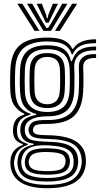

<svg xmlns="http://www.w3.org/2000/svg" viewBox="-20 -809 532 1021"><path d="M231.2 191.9Q139.5 191.9 90.2 160.7Q40.8 129.5 35.4 68.7Q34.6 57.6 35.2 48Q35.8 38.5 37.8 29.3Q42.1 5.6 58.7 -11.9Q75.2 -29.5 101.4 -37.7V-43Q78.6 -49.6 65.8 -63.1Q53 -76.7 49.7 -101.1Q48.9 -107.1 48.9 -114.1Q48.9 -121 49.7 -128.7Q52.3 -153.4 64 -171.3Q75.7 -189.3 109.2 -199.6V-204.8Q84.2 -213.9 61.3 -241.3Q38.4 -268.7 35.5 -317.4Q34.6 -333.4 34.2 -348.7Q33.7 -364 33.7 -379.5Q33.7 -394.9 34.2 -410.7Q34.6 -426.6 35.4 -443.5Q40.4 -532.3 88.1 -570.8Q135.8 -609.2 231.5 -609.2Q291 -609.2 321.7 -593.2Q352.4 -577.2 364.4 -549.5H369.6Q382.9 -572.2 405.9 -583.2Q428.9 -594.2 452.5 -597.5Q476.1 -600.8 490.9 -600V-579.3Q437.4 -580.3 407.9 -564.8Q378.4 -549.4 366.7 -520H361.4Q352 -552.7 322.8 -570.7Q293.6 -588.6 231.5 -588.6Q149.4 -588.6 107.4 -554.8Q65.4 -520.9 61.2 -443Q60 -419.7 59.6 -399.6Q59.2 -379.4 59.6 -359.9Q60 -340.3 61.2 -318.6Q64.3 -266.4 86.8 -240Q109.3 -213.6 141.5 -204.5V-199.3Q106.6 -189.5 90.3 -173Q74 -156.5 70.9 -128.6Q70.1 -120.6 70.2 -114.6Q70.2 -108.5 71.1 -100.8Q73.5 -77.3 85 -65.8Q96.6 -54.3 127.6 -43.9V-38.6Q94.8 -27 79.6 -11Q64.4 5 58.8 29.3Q56.4 38.5 55.1 47.1Q53.7 55.8 55.2 68.4Q61.5 123 103.8 148.4Q146 173.8 231.2 173.8Q320.2 173.8 362.2 147.9Q404.2 122.1 413.3 67.1Q414.9 58 414.8 47.9Q414.7 37.7 412.9 27.4Q404.7 -22.9 363.6 -45.5Q322.5 -68.1 236.2 -70.1Q199.4 -70.9 179.2 -74.3Q158.9 -77.8 149.5 -84.3Q140.1 -90.8 135.5 -100.3Q132.8 -105.6 132.1 -115.1Q131.4 -124.5 132.9 -129.7Q140.7 -155.5 161.7 -163.4Q182.7 -171.3 231.5 -170.7Q312.2 -169.7 352.7 -205.1Q393.3 -240.4 398.6 -318.7Q399.9 -340.6 400.4 -361.2Q400.8 -381.7 400.6 -403.3Q400.3 -424.9 399.2 -450.2Q397.7 -486.2 421 -504.9Q444.3 -523.6 490.9 -521.3V-500.7Q454.2 -501.8 437.7 -489Q421.3 -476.3 422.4 -449.5Q423.4 -426.6 423.7 -405Q424.1 -383.3 423.7 -361.8Q423.3 -340.3 421.9 -317.8Q415.9 -228.8 370.8 -189.4Q325.6 -150.1 231.5 -150.1Q203.8 -150.1 188.4 -148.2Q173.1 -146.2 166.1 -140.8Q159.1 -135.3 155.9 -124.5Q155.3 -122.8 155.2 -117.5Q155.1 -112.1 157 -108.7Q161.1 -101.3 168 -97.5Q174.8 -93.6 190.4 -92.1Q206.1 -90.5 236.3 -89.9Q332.6 -88.1 381.2 -58.8Q429.8 -29.5 435.9 27.7Q437 38.2 437 48.7Q437.1 59.2 436 67.5Q427.6 129.7 377.7 160.8Q327.9 191.9 231.2 191.9ZM231.2 137.4Q283.7 137.4 313.3 127.8Q342.8 118.2 355.7 102.3Q368.6 86.4 370.7 67.8Q372 57.2 371.7 47.1Q371.3 36.9 369.3 27.1Q365.2 6.2 349.7 -6.9Q334.3 -20.1 306.2 -27.1Q278.1 -34 236 -36Q170.7 -39.3 139 -23.8Q107.3 -8.3 96.5 29.6Q94.1 37.8 93.1 46.7Q92.1 55.6 94.2 69.4Q99.8 106.7 133.2 122Q166.6 137.4 231.2 137.4ZM231.2 120Q171.9 120 144.9 107.7Q117.8 95.3 113.2 68.7Q111.3 57.6 112.2 48.1Q113.1 38.7 115.9 29.2Q123.9 1.2 151.2 -10.1Q178.5 -21.4 237.6 -20.2Q272.8 -19.5 295.9 -14.3Q319 -9.1 331.8 1.1Q344.7 11.3 348.8 27.5Q351.8 38.6 351.9 48.2Q351.9 57.9 349.4 67.8Q343.1 95.6 315.7 107.8Q288.4 120 231.2 120ZM231.2 101.1Q260 101.1 279.2 98Q298.5 95 309.6 87.6Q320.7 80.3 325 67.5Q328.7 58.3 329 48Q329.2 37.7 324.2 27.5Q320.7 18.3 310.6 12.5Q300.5 6.6 282.3 3.5Q264.1 0.4 236.1 -0.5Q189.1 -1.9 166.6 6Q144.1 13.9 138.7 28.7Q133.1 39.2 132.6 49.8Q132.2 60.4 135.3 68.7Q140.8 85.7 163.1 93.4Q185.3 101.1 231.2 101.1ZM231.2 156.4Q149.6 156.4 114.1 135.4Q78.7 114.4 73.4 68.2Q72 55.9 72.9 46.9Q73.9 37.8 75.7 28.9Q81.3 0.9 100.3 -15.3Q119.3 -31.4 158.9 -39.6V-44.8Q127.5 -49.1 111.1 -62.1Q94.7 -75 89.3 -100.8Q87.9 -107.9 87.8 -114.1Q87.7 -120.3 88.5 -128.9Q91.3 -158.3 111.3 -174.4Q131.3 -190.5 172.6 -198V-203.1Q133.7 -213.2 111.7 -240.1Q89.8 -267 86.7 -321Q85.5 -341 85.2 -360.1Q84.9 -379.2 85.4 -399Q86 -418.9 86.8 -440.9Q90.5 -506.4 124.8 -537.2Q159.1 -568.1 231.5 -568.1Q288.1 -568.1 317.5 -548.6Q346.9 -529.2 357.2 -484H362.4Q372.9 -512.4 388.1 -529.4Q403.2 -546.4 427.8 -553.9Q452.4 -561.4 490.9 -561.5V-540.8Q432.1 -543 402 -518.1Q371.8 -493.3 374.9 -447.3Q375.9 -428.3 376 -405Q376.1 -381.6 375.8 -359.4Q375.6 -337.2 374.6 -321.5Q370.1 -252.6 334.7 -221.1Q299.3 -189.5 231.4 -190.5Q206.6 -190.9 181 -185.8Q155.5 -180.7 136.8 -168.3Q118.2 -156 113.3 -134.2Q111.7 -126.9 111.9 -117.2Q112.1 -107.4 113.5 -101.7Q120.8 -72.1 150.4 -64.2Q179.9 -56.3 236.1 -55.1Q287 -54.1 320.2 -45.5Q353.4 -36.8 371.3 -19Q389.2 -1.2 394 27.5Q395.6 37 395.8 47.4Q396 57.7 394.3 67.7Q387.1 115.9 345.8 136.2Q304.6 156.4 231.2 156.4ZM231.5 -213.5Q286.6 -213.5 316.2 -239Q345.8 -264.5 349.7 -322.8Q350.9 -341 351.2 -359.8Q351.6 -378.7 351.4 -398.8Q351.2 -418.8 350.3 -440.3Q347.6 -498.1 317.5 -522.8Q287.4 -547.4 231.5 -547.4Q174.3 -547.4 144.9 -521.9Q115.5 -496.4 112.4 -439.4Q111 -407.9 111.1 -379.2Q111.1 -350.5 112.4 -321.6Q115.4 -265.6 145.7 -239.5Q175.9 -213.5 231.5 -213.5ZM231.5 -234.1Q188.2 -234.1 164.4 -255.1Q140.6 -276.1 138.1 -323.4Q136.7 -353.2 136.8 -380.5Q136.9 -407.9 138.1 -437.6Q140.6 -485.5 164.4 -506.2Q188.2 -526.9 231.5 -526.9Q274.8 -526.9 298.6 -506.5Q322.3 -486.1 324.6 -439.4Q325.5 -419 325.7 -400Q325.8 -381 325.5 -362.4Q325.1 -343.7 324 -323.9Q320.9 -276.2 297.1 -255.2Q273.2 -234.1 231.5 -234.1ZM231.5 -254.7Q259.6 -254.7 277.7 -271Q295.8 -287.3 298.2 -326.2Q299.3 -344 299.7 -361.3Q300.1 -378.5 299.9 -397.4Q299.8 -416.2 298.8 -438.3Q297.2 -475 279.1 -490.7Q261 -506.3 231.5 -506.3Q201.7 -506.3 183.7 -490.2Q165.7 -474.1 163.7 -436.5Q162.6 -407.5 162.5 -380.9Q162.3 -354.3 163.7 -324.9Q165.8 -287.5 183.6 -271.1Q201.5 -254.7 231.5 -254.7ZM72 -789.3H98.7L190.1 -644.8H164.2ZM123.8 -789.3H151.4L204.2 -696.1L226.6 -660.4H235.8L258 -696L310.9 -789.3H338.5L251.1 -644.8H211.2ZM174.9 -789.3H202.4L225 -731.2L229 -712.2H233.4L237.5 -731.2L260.7 -789.3H288.2L252.6 -717.2L238.6 -688.3H223.8L209.9 -717.2ZM363.6 -789.3H390.3L298.1 -644.8H272.2Z"/></svg>

Font: Big Shoulders Inline Text SC Thin
Style: Regular
Weight: 100
Designer: Patric King
Foundry: XO Type Co
Version: Version 2.002